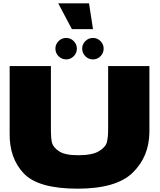

<svg xmlns="http://www.w3.org/2000/svg" viewBox="-20 -1124 960 1154"><path d="M630 -727H878V-329Q876 -182 777.5 -86Q679 10 446 10Q210 10 123 -81.5Q36 -173 38 -322V-727H286V-338Q286 -294 292.5 -266.5Q299 -239 334.5 -215Q370 -191 449 -191Q535 -191 575 -215.5Q615 -240 622.5 -270Q630 -300 630 -347ZM313 -832Q313 -858 332 -877Q351 -896 378 -896Q404 -896 423 -877Q442 -858 442 -832Q442 -805 423 -786Q404 -767 378 -767Q351 -767 332 -786Q313 -805 313 -832ZM474 -832Q474 -858 493 -877Q512 -896 539 -896Q565 -896 584 -877Q603 -858 603 -832Q603 -805 584 -786Q565 -767 539 -767Q512 -767 493 -786Q474 -805 474 -832ZM412 -949 330 -1104H515L539 -949Z"/></svg>

Font: Mantou Sans
Style: Regular
Weight: 400
Designer: Mant0u / artakana
Foundry: Mant0u / artakana
Version: Version 1.001;October 22, 2023;FontCreator 14.0.0.2901 64-bi